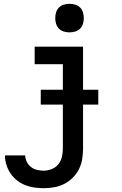

<svg xmlns="http://www.w3.org/2000/svg" viewBox="-20 -775 640 1008"><path d="M210 213Q185 213 160 209.5Q135 206 111.5 196.5Q88 187 68.5 171.5Q49 156 35 135Q21 114 13.5 90Q6 66 6 41H112Q113 59 121 75Q129 91 143 102Q157 113 174.5 117Q192 121 210 121Q231 121 252 112.5Q273 104 286.5 87Q300 70 305 48.5Q310 27 310 5V-438H162V-530H416V5Q416 33 411.5 60.5Q407 88 394.5 113Q382 138 362 158Q342 178 317.5 190.5Q293 203 265 208Q237 213 210 213ZM345 -605Q330 -605 315 -609.5Q300 -614 289.5 -624.5Q279 -635 274.5 -650Q270 -665 270 -680Q270 -695 274.5 -710Q279 -725 289.5 -735.5Q300 -746 315 -750.5Q330 -755 345 -755Q360 -755 375 -750.5Q390 -746 400.5 -735.5Q411 -725 415.5 -710Q420 -695 420 -680Q420 -665 415.5 -650Q411 -635 400.5 -624.5Q390 -614 375 -609.5Q360 -605 345 -605ZM194 -226V-304H496V-226Z"/></svg>

Font: Iosevka Curly Slab SmBdEx
Style: Regular
Weight: 600
Width: 7
Monospace: yes
Designer: Belleve Invis
Foundry: Belleve Invis
Version: Version 11.1.0; ttfautohint (v1.8.3)